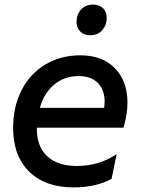

<svg xmlns="http://www.w3.org/2000/svg" viewBox="-20 -800 611 833"><path d="M37 -245Q37 -337 73.5 -408.5Q110 -480 176.5 -520Q243 -560 329 -560Q423 -560 478 -504.5Q533 -449 533 -354Q533 -306 516 -246H140Q138 -167 183.5 -123.5Q229 -80 313 -80Q362 -80 404 -92.5Q446 -105 486 -131L464 -24Q397 13 299 13Q176 13 106.5 -55.5Q37 -124 37 -245ZM432 -332Q434 -350 434 -358Q434 -410 404.5 -440Q375 -470 321 -470Q259 -470 214.5 -432.5Q170 -395 153 -332ZM312 -705Q312 -737 331.5 -758.5Q351 -780 384 -780Q411 -780 427 -764.5Q443 -749 443 -722Q443 -691 423.5 -669Q404 -647 371 -647Q345 -647 328.5 -663Q312 -679 312 -705Z"/></svg>

Font: Application Medium
Style: Italic
Weight: 500
Italic angle: -12°
Designer: Wei Huang
Foundry: Wei Huang
Version: Version 0.012